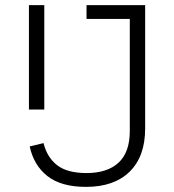

<svg xmlns="http://www.w3.org/2000/svg" viewBox="-20 -718 680 750"><path d="M547 -698V-216Q547 -107 486.5 -47.5Q426 12 316 12Q219 12 165.5 -30Q112 -72 96 -146L150 -159Q164 -103 203.5 -72.5Q243 -42 318 -42Q399 -42 443 -82.5Q487 -123 487 -206V-644H318V-698ZM93 -698H153V-290H93Z"/></svg>

Font: IBM Plex Sans Thai Looped Light
Style: Regular
Weight: 300
Designer: Mike Abbink, Paul van der Laan, Pieter van Rosmalen, Ben Mitchell, Mark Frömberg
Foundry: Bold Monday
Version: Version 1.1